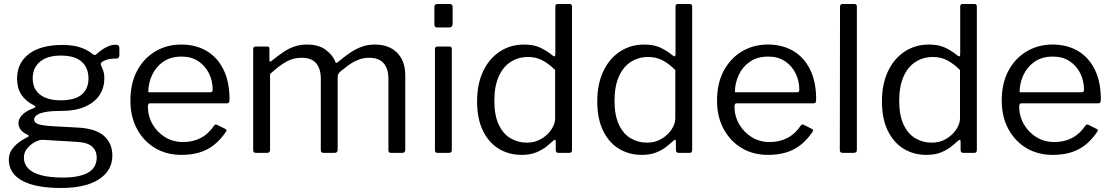

<svg xmlns="http://www.w3.org/2000/svg" viewBox="-20 -762 5548 957"><path d="M556 -539Q566 -539 570.5 -535Q575 -531 575 -523V-488Q575 -479 570.5 -474Q566 -469 555 -470Q539 -470 527 -468Q515 -466 503 -461Q479 -452 483 -438Q488 -427 494 -411.5Q500 -396 500 -370Q500 -326 477 -289.5Q454 -253 405.5 -231Q357 -209 283 -209Q232 -209 203 -203Q174 -197 162 -187Q150 -177 150 -166Q150 -150 171.5 -143Q193 -136 241 -133L370 -126Q458 -121 499 -84Q540 -47 540 13Q540 88 473.5 131.5Q407 175 284 175Q157 175 90.5 138.5Q24 102 24 34Q24 -1 48.5 -29Q73 -57 118 -79Q129 -84 118 -90Q96 -100 84 -114.5Q72 -129 72 -149Q72 -163 81 -177Q90 -191 107.5 -203Q125 -215 150 -224Q156 -226 156 -229Q156 -232 151 -236Q107 -258 86 -291Q65 -324 65 -370Q65 -448 124 -493Q183 -538 291 -538Q343 -538 379.5 -526Q416 -514 441 -493Q447 -488 452 -488Q457 -488 462 -493Q474 -504 489 -514.5Q504 -525 521.5 -532Q539 -539 556 -539ZM283 -262Q353 -262 387 -290.5Q421 -319 421 -371Q421 -424 387 -454.5Q353 -485 283 -485Q216 -485 179.5 -454.5Q143 -424 143 -371Q143 -319 179.5 -290.5Q216 -262 283 -262ZM195 -65Q177 -66 155 -54.5Q133 -43 116 -23Q99 -3 99 24Q99 55 120.5 77.5Q142 100 185.5 111.5Q229 123 293 123Q376 123 419 98.5Q462 74 462 23Q462 -10 439.5 -31Q417 -52 362 -55Z M717 -232Q717 -183 740.5 -142.5Q764 -102 803.5 -78Q843 -54 892 -54Q942 -54 981 -74.5Q1020 -95 1048 -137Q1052 -141 1054.5 -141.5Q1057 -142 1062 -140L1104 -119Q1113 -114 1106 -105Q1079 -65 1046.5 -39.5Q1014 -14 974 -2Q934 10 884 10Q810 10 753 -24Q696 -58 663 -119Q630 -180 630 -260Q630 -347 663.5 -409.5Q697 -472 754.5 -506Q812 -540 883 -540Q956 -540 1010 -508Q1064 -476 1094 -415Q1124 -354 1124 -268Q1124 -261 1122.5 -254Q1121 -247 1109 -247H726Q722 -247 719.5 -242.5Q717 -238 717 -232ZM1023 -302Q1034 -302 1037 -304.5Q1040 -307 1040 -316Q1040 -359 1021.5 -396.5Q1003 -434 968.5 -457Q934 -480 885 -480Q831 -480 794 -454.5Q757 -429 738 -388Q719 -347 719 -302Z M1256 0Q1242 0 1242 -13V-517Q1242 -530 1253 -530H1313Q1323 -530 1323 -519V-461Q1323 -456 1325.5 -455Q1328 -454 1333 -458Q1365 -484 1392.5 -502.5Q1420 -521 1448.5 -530.5Q1477 -540 1510 -540Q1569 -540 1604.5 -513Q1640 -486 1652 -452Q1654 -448 1658 -449Q1662 -450 1666 -454Q1698 -481 1726.5 -500Q1755 -519 1784.5 -529.5Q1814 -540 1847 -540Q1920 -540 1960 -498.5Q2000 -457 2000 -387V-16Q2000 0 1985 0H1929Q1922 0 1919 -3.5Q1916 -7 1916 -13V-370Q1916 -419 1892.5 -446.5Q1869 -474 1819 -474Q1790 -474 1763.5 -463Q1737 -452 1715.5 -436Q1694 -420 1677 -406Q1669 -399 1666 -392.5Q1663 -386 1663 -376V-16Q1663 0 1648 0H1592Q1586 0 1582.5 -3.5Q1579 -7 1579 -13V-370Q1579 -419 1556 -446.5Q1533 -474 1483 -474Q1441 -474 1406 -454Q1371 -434 1326 -393V-15Q1326 0 1311 0H1256Z M2232 -17Q2232 -7 2228.5 -3.5Q2225 0 2214 0H2163Q2154 0 2151 -3Q2148 -6 2148 -14V-516Q2148 -530 2160 -530H2221Q2232 -530 2232 -517ZM2236 -644Q2236 -625 2218 -625H2160Q2151 -625 2148 -629.5Q2145 -634 2145 -642V-726Q2145 -742 2159 -742H2222Q2236 -742 2236 -727Z M2764 0Q2757 0 2753.5 -3.5Q2750 -7 2750 -14V-56Q2750 -64 2746.5 -65Q2743 -66 2737 -60Q2726 -50 2705.5 -33Q2685 -16 2654 -3Q2623 10 2580 10Q2517 10 2467 -20Q2417 -50 2387.5 -109.5Q2358 -169 2358 -257Q2358 -342 2387.5 -405.5Q2417 -469 2470.5 -504.5Q2524 -540 2592 -540Q2641 -540 2674 -524Q2707 -508 2732 -487Q2741 -480 2744.5 -481.5Q2748 -483 2748 -494V-729Q2748 -742 2759 -742H2820Q2831 -742 2831 -729V-16Q2831 -7 2828 -3.5Q2825 0 2815 0H2764ZM2747 -413Q2716 -444 2684 -461Q2652 -478 2612 -478Q2564 -478 2525.5 -453.5Q2487 -429 2465.5 -380Q2444 -331 2444 -260Q2444 -187 2466 -140.5Q2488 -94 2525 -72.5Q2562 -51 2606 -51Q2647 -51 2678.5 -70Q2710 -89 2728.5 -117Q2747 -145 2747 -172V-413Z M3363 0Q3356 0 3352.5 -3.5Q3349 -7 3349 -14V-56Q3349 -64 3345.5 -65Q3342 -66 3336 -60Q3325 -50 3304.5 -33Q3284 -16 3253 -3Q3222 10 3179 10Q3116 10 3066 -20Q3016 -50 2986.5 -109.5Q2957 -169 2957 -257Q2957 -342 2986.5 -405.5Q3016 -469 3069.5 -504.5Q3123 -540 3191 -540Q3240 -540 3273 -524Q3306 -508 3331 -487Q3340 -480 3343.5 -481.5Q3347 -483 3347 -494V-729Q3347 -742 3358 -742H3419Q3430 -742 3430 -729V-16Q3430 -7 3427 -3.5Q3424 0 3414 0H3363ZM3346 -413Q3315 -444 3283 -461Q3251 -478 3211 -478Q3163 -478 3124.5 -453.5Q3086 -429 3064.5 -380Q3043 -331 3043 -260Q3043 -187 3065 -140.5Q3087 -94 3124 -72.5Q3161 -51 3205 -51Q3246 -51 3277.5 -70Q3309 -89 3327.5 -117Q3346 -145 3346 -172V-413Z M3641 -232Q3641 -183 3664.5 -142.5Q3688 -102 3727.5 -78Q3767 -54 3816 -54Q3866 -54 3905 -74.5Q3944 -95 3972 -137Q3976 -141 3978.5 -141.5Q3981 -142 3986 -140L4028 -119Q4037 -114 4030 -105Q4003 -65 3970.5 -39.5Q3938 -14 3898 -2Q3858 10 3808 10Q3734 10 3677 -24Q3620 -58 3587 -119Q3554 -180 3554 -260Q3554 -347 3587.5 -409.5Q3621 -472 3678.5 -506Q3736 -540 3807 -540Q3880 -540 3934 -508Q3988 -476 4018 -415Q4048 -354 4048 -268Q4048 -261 4046.5 -254Q4045 -247 4033 -247H3650Q3646 -247 3643.5 -242.5Q3641 -238 3641 -232ZM3947 -302Q3958 -302 3961 -304.5Q3964 -307 3964 -316Q3964 -359 3945.5 -396.5Q3927 -434 3892.5 -457Q3858 -480 3809 -480Q3755 -480 3718 -454.5Q3681 -429 3662 -388Q3643 -347 3643 -302Z M4251 -17Q4251 -7 4247 -3.5Q4243 0 4233 0H4181Q4166 0 4166 -14L4167 -728Q4167 -742 4179 -742H4239Q4251 -742 4251 -729Z M4782 0Q4775 0 4771.5 -3.5Q4768 -7 4768 -14V-56Q4768 -64 4764.5 -65Q4761 -66 4755 -60Q4744 -50 4723.5 -33Q4703 -16 4672 -3Q4641 10 4598 10Q4535 10 4485 -20Q4435 -50 4405.5 -109.5Q4376 -169 4376 -257Q4376 -342 4405.5 -405.5Q4435 -469 4488.5 -504.5Q4542 -540 4610 -540Q4659 -540 4692 -524Q4725 -508 4750 -487Q4759 -480 4762.5 -481.5Q4766 -483 4766 -494V-729Q4766 -742 4777 -742H4838Q4849 -742 4849 -729V-16Q4849 -7 4846 -3.5Q4843 0 4833 0H4782ZM4765 -413Q4734 -444 4702 -461Q4670 -478 4630 -478Q4582 -478 4543.5 -453.5Q4505 -429 4483.5 -380Q4462 -331 4462 -260Q4462 -187 4484 -140.5Q4506 -94 4543 -72.5Q4580 -51 4624 -51Q4665 -51 4696.5 -70Q4728 -89 4746.5 -117Q4765 -145 4765 -172V-413Z M5060 -232Q5060 -183 5083.5 -142.5Q5107 -102 5146.5 -78Q5186 -54 5235 -54Q5285 -54 5324 -74.5Q5363 -95 5391 -137Q5395 -141 5397.5 -141.5Q5400 -142 5405 -140L5447 -119Q5456 -114 5449 -105Q5422 -65 5389.5 -39.5Q5357 -14 5317 -2Q5277 10 5227 10Q5153 10 5096 -24Q5039 -58 5006 -119Q4973 -180 4973 -260Q4973 -347 5006.5 -409.5Q5040 -472 5097.5 -506Q5155 -540 5226 -540Q5299 -540 5353 -508Q5407 -476 5437 -415Q5467 -354 5467 -268Q5467 -261 5465.5 -254Q5464 -247 5452 -247H5069Q5065 -247 5062.5 -242.5Q5060 -238 5060 -232ZM5366 -302Q5377 -302 5380 -304.5Q5383 -307 5383 -316Q5383 -359 5364.5 -396.5Q5346 -434 5311.5 -457Q5277 -480 5228 -480Q5174 -480 5137 -454.5Q5100 -429 5081 -388Q5062 -347 5062 -302Z"/></svg>

Font: Libre Franklin
Style: Regular
Weight: 400
Designer: Pablo Impallari, Rodrigo Fuenzalida, Nhung Nguyen
Foundry: Impallari Type
Version: Version 3.000